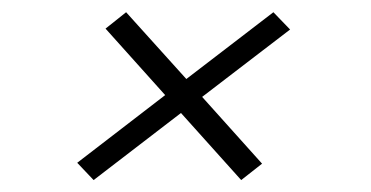

<svg xmlns="http://www.w3.org/2000/svg" viewBox="-20 -422 622 322"><path d="M137 -120 109.5 -149 257 -262.5 157 -374 191.5 -401.5 292.5 -289.5 438.5 -401.5 466.5 -372.5 319 -259.5 419.5 -147.5 384.5 -120 283.5 -232.5Z"/></svg>

Font: Epilogue Light
Style: Italic
Weight: 300
Italic angle: -12°
Designer: Tyler Finck
Foundry: Etcetera Type Co
Version: Version 2.111; ttfautohint (v1.8.3)